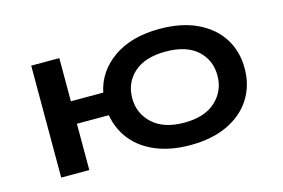

<svg xmlns="http://www.w3.org/2000/svg" viewBox="-73 -662 1215 825"><g transform="rotate(-15 534.5 -249.5)"><path d="M684 9Q598 9 532.5 -18Q467 -45 428 -93.5Q389 -142 378 -206H236V0H111V-498H236V-306H380Q399 -397 479 -452.5Q559 -508 684 -508Q781 -508 850.5 -475Q920 -442 957 -384Q994 -326 994 -250Q994 -174 957 -115.5Q920 -57 850.5 -24Q781 9 684 9ZM684 -91Q775 -91 824 -136.5Q873 -182 873 -250Q873 -319 824.5 -363Q776 -407 684 -407Q592 -407 543 -363Q494 -319 494 -250Q494 -182 543.5 -136.5Q593 -91 684 -91Z"/></g></svg>

Font: Nunito Sans 7pt Expanded SemiBold
Style: Regular
Weight: 600
Width: 7
Designer: Vernon Adams
Foundry: Vernon Adams
Version: Version 3.101;gftools[0.9.27]